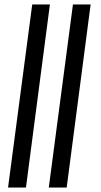

<svg xmlns="http://www.w3.org/2000/svg" viewBox="-20 -781 453 858"><path d="M306 -761H385L278 57H198ZM124 -761H203L96 57H16Z"/></svg>

Font: Bellota Text
Style: Bold Italic
Weight: 700
Italic angle: -7.5°
Designer: Kemie Guaida
Foundry: Kemie Guaida
Version: Version 4.001